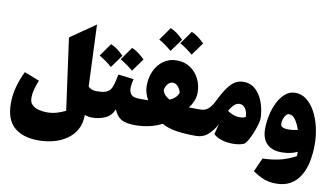

<svg xmlns="http://www.w3.org/2000/svg" viewBox="-106 -1164 2995 1714"><g transform="rotate(10 1391.0 -306.5)"><path d="M658.7 -825.7 681.6 -267.1Q710.4 -238.8 755.9 -238.8H756.3V0H755.9Q739.7 0 723.6 -3.2Q707.5 -6.3 691.4 -11.2V-8.8Q691.4 65.4 661.1 120.4Q630.9 175.3 578.6 211.7Q526.4 248 460.4 265.9Q394.5 283.7 323.2 283.7Q178.7 283.7 101.1 214.6Q23.4 145.5 23.4 0Q23.4 -77.1 43.9 -152.3Q64.5 -227.5 98.6 -295.4L234.9 -241.7Q218.8 -202.1 207.3 -161.6Q195.8 -121.1 195.8 -77.6Q195.8 -39.1 219.2 -16.8Q242.7 5.4 278.8 14.6Q314.9 23.9 353 23.9Q397.9 23.9 439.7 12.2Q481.4 0.5 521.5 -19.5L432.1 -668.5Z M730 -557.1Q762.7 -601.6 813 -674.8Q868.2 -653.8 930.7 -590.3Q909.2 -560.5 888.2 -531.7Q867.2 -502.9 846.2 -474.1Q793.5 -520.5 730 -557.1ZM920.9 -557.1Q957 -606.4 1003.9 -674.8Q1058.6 -653.3 1121.6 -590.3Q1095.2 -553.2 1037.6 -474.1Q991.2 -515.1 920.9 -557.1ZM756.3 0Q744.6 0 738.8 -8.3Q732.9 -16.6 732.9 -41V-197.8Q732.9 -222.2 738.8 -230.5Q744.6 -238.8 756.3 -238.8Q806.2 -238.8 835.2 -247.8Q864.3 -256.8 879.9 -277.3Q895.5 -297.9 904.8 -332.8Q914.1 -367.7 924.3 -419.4L1064.5 -402.3Q1059.6 -379.9 1055.9 -358.6Q1052.2 -337.4 1052.2 -318.8Q1052.2 -283.2 1071.8 -261Q1091.3 -238.8 1147.5 -238.8H1147.9V0H1147.5Q1064.9 0 1022.9 -24.2Q981 -48.3 956.5 -108.9Q929.7 -47.4 875.7 -23.7Q821.8 0 756.3 0Z M1417.5 -634.3Q1486.8 -634.3 1538.8 -599.9Q1590.8 -565.4 1619.9 -508.3Q1648.9 -451.2 1648.9 -382.8Q1648.9 -343.3 1634 -306.6Q1619.1 -270 1594.7 -239.3Q1616.7 -238.8 1647.2 -238.8Q1677.7 -238.8 1699.2 -238.8H1699.7V0H1699.2Q1594.7 0 1520 -12Q1445.3 -23.9 1390.6 -55.2Q1285.6 0 1147.9 0Q1136.2 0 1130.4 -8.3Q1124.5 -16.6 1124.5 -41V-197.8Q1124.5 -222.2 1130.4 -230.5Q1136.2 -238.8 1147.9 -238.8Q1167.5 -238.8 1190.2 -238.8Q1212.9 -238.8 1226.1 -239.3Q1210.9 -265.6 1200.7 -297.6Q1190.4 -329.6 1190.4 -363.8Q1190.4 -440.9 1219.2 -502Q1248 -563 1299.3 -598.6Q1350.6 -634.3 1417.5 -634.3ZM1416 -431.6Q1388.7 -431.6 1370.1 -407.5Q1351.6 -383.3 1346.7 -354Q1353 -325.7 1371.6 -308.1Q1390.1 -290.5 1414.1 -277.8Q1442.4 -290.5 1461.9 -308.3Q1481.4 -326.2 1491.7 -354.5Q1484.9 -382.8 1464.8 -407.2Q1444.8 -431.6 1416 -431.6ZM1229.5 -790.5Q1262.2 -835 1312.5 -908.2Q1367.7 -887.2 1430.2 -823.7Q1408.7 -793.9 1387.7 -765.1Q1366.7 -736.3 1345.7 -707.5Q1293 -753.9 1229.5 -790.5ZM1420.4 -790.5Q1456.5 -839.8 1503.4 -908.2Q1558.1 -886.7 1621.1 -823.7Q1594.7 -786.6 1537.1 -707.5Q1490.7 -748.5 1420.4 -790.5Z M2037.1 -549.3Q2091.3 -549.3 2130.1 -521Q2168.9 -492.7 2193.6 -447.5Q2218.3 -402.3 2230.2 -350.3Q2242.2 -298.3 2242.2 -251Q2242.2 -233.9 2234.6 -205.6Q2227.1 -177.2 2214.8 -144.5Q2202.6 -111.8 2188.5 -81.8Q2174.3 -51.8 2160.2 -30.8Q2146 -9.8 2135.3 -5.4Q2094.7 11.7 2036.1 11.7Q1983.9 11.7 1935.5 -2.7Q1887.2 -17.1 1860.4 -45.4L1884.3 -137.2Q1854 -79.6 1809.1 -39.8Q1764.2 0 1699.7 0Q1688 0 1682.1 -8.3Q1676.3 -16.6 1676.3 -41V-197.8Q1676.3 -222.2 1682.1 -230.5Q1688 -238.8 1699.7 -238.8Q1744.6 -238.8 1772.7 -266.1Q1800.8 -293.5 1818.4 -329.6Q1859.9 -414.6 1894.3 -462.4Q1928.7 -510.3 1962.9 -529.8Q1997.1 -549.3 2037.1 -549.3ZM2036.6 -349.1Q2010.3 -349.1 1987.8 -328.4Q1965.3 -307.6 1944.8 -269.5Q1966.3 -254.4 1994.6 -243.2Q2022.9 -231.9 2058.1 -231.9Q2071.8 -231.9 2085 -234.6Q2098.1 -237.3 2109.9 -243.7Q2109.9 -288.6 2089.1 -318.8Q2068.4 -349.1 2036.6 -349.1Z M2479.5 294.9Q2442.9 294.9 2411.1 289.1Q2379.4 283.2 2345 267.1Q2310.5 251 2265.6 220.7L2321.3 95.7Q2416.5 92.8 2487.3 74.2Q2558.1 55.7 2621.1 20.5Q2621.1 11.2 2621.1 1.7Q2621.1 -7.8 2620.6 -18.1Q2593.8 -4.4 2557.6 3.7Q2521.5 11.7 2476.6 11.7Q2392.6 11.7 2345.2 -34.4Q2297.9 -80.6 2297.9 -169.4Q2297.9 -228 2311.3 -291.7Q2324.7 -355.5 2351.6 -410.2Q2378.4 -464.8 2418.2 -499Q2458 -533.2 2510.7 -533.2Q2565.9 -533.2 2611.6 -497.8Q2657.2 -462.4 2690.2 -401.9Q2723.1 -341.3 2741 -265.1Q2758.8 -189 2758.8 -106.9Q2758.8 -25.4 2743.9 47.4Q2729 120.1 2696 175.8Q2663.1 231.4 2609.6 263.2Q2556.2 294.9 2479.5 294.9ZM2587.9 -210.4Q2569.8 -264.2 2544.7 -299.8Q2519.5 -335.4 2488.3 -335.4Q2471.7 -335.4 2459 -320.1Q2446.3 -304.7 2439.2 -283.2Q2432.1 -261.7 2432.1 -243.7Q2432.1 -216.3 2452.6 -208.3Q2473.1 -200.2 2501.5 -200.2Q2523.4 -200.2 2546.4 -203.1Q2569.3 -206.1 2587.9 -210.4Z"/></g></svg>

Font: Pinar DS1 Black
Style: Regular
Weight: 900
Designer: Amin Abedi
Version: Version 3.000